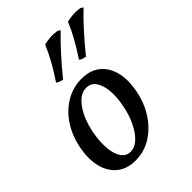

<svg xmlns="http://www.w3.org/2000/svg" viewBox="-208 -831 950 950"><g transform="rotate(-45 266.5 -356.0)"><path d="M180 9Q120 9 82 -22.5Q44 -54 31 -108Q18 -162 31 -230Q45 -301 80 -354Q115 -407 166 -437Q217 -467 276 -467Q335 -467 372.5 -437.5Q410 -408 424 -356.5Q438 -305 426 -238Q414 -167 378.5 -111Q343 -55 292 -23Q241 9 180 9ZM193 -39Q223 -39 249.5 -64Q276 -89 296.5 -131.5Q317 -174 327 -228Q343 -311 325 -365Q307 -419 261 -419Q218 -419 182 -369.5Q146 -320 130 -240Q119 -182 123 -136.5Q127 -91 145 -65Q163 -39 193 -39ZM369 -528Q359 -530 350 -533Q341 -536 334 -542Q366 -590 389.5 -632.5Q413 -675 429 -714Q452 -719 471 -720.5Q490 -722 503 -720Q514 -720 521 -717Q528 -714 533 -709Q494 -672 450 -623Q406 -574 369 -528ZM209 -528Q199 -530 190 -533Q181 -536 174 -542Q206 -590 229.5 -632.5Q253 -675 269 -714Q292 -719 311 -720.5Q330 -722 343 -720Q354 -720 361 -717Q368 -714 373 -709Q334 -672 290 -623Q246 -574 209 -528Z"/></g></svg>

Font: Vollkorn
Style: Italic
Weight: 400
Italic angle: -11°
Designer: Friedrich Althausen
Foundry: Friedrich Althausen
Version: Version 5.001